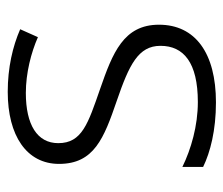

<svg xmlns="http://www.w3.org/2000/svg" viewBox="-62 -520 592 509"><g transform="rotate(-90 234.5 -266.0)"><path d="M423 -141C423 -235 348 -264 253 -297C161 -329 109 -345 109 -408C109 -464 158 -494 242 -494C295 -494 349 -480 390 -462L411 -509C365 -529 309 -542 245 -542C129 -542 54 -492 54 -406C54 -313 122 -287 221 -253C317 -220 367 -196 367 -137C367 -76 323 -38 218 -38C155 -38 93 -56 46 -79V-24C85 -5 143 10 217 10C348 10 423 -45 423 -141Z"/></g></svg>

Font: Noto Sans Telugu Light
Style: Regular
Weight: 300
Designer: Jelle Bosma - Monotype Design Team
Foundry: Monotype Imaging Inc.
Version: Version 2.005